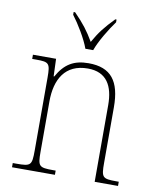

<svg xmlns="http://www.w3.org/2000/svg" viewBox="-85 -832 735 899"><g transform="rotate(10 282.0 -383.0)"><path d="M276 -606H313C329 -651 368 -715 396 -753V-766H390C345 -720 322 -690 295 -642C267 -690 244 -720 199 -766H192V-753C221 -715 260 -651 276 -606ZM34 0H238V-20H226C158 -20 153 -25 153 -95V-334C153 -439 196 -517 304 -517C394 -517 427 -455 427 -365V0H538V-20H527C460 -20 455 -25 455 -95V-359C455 -483 410 -542 303 -542C233 -542 190 -516 155 -453H152L149 -536H39V-516H58C119 -516 125 -511 125 -442V-95C125 -25 120 -20 52 -20H34Z"/></g></svg>

Font: Noto Serif Devanagari SemiCondensed Thin
Style: Regular
Weight: 100
Width: 4
Designer: Universal Thirst, Indian Type Foundry and the Monotype Design Team
Foundry: Monotype Imaging Inc.
Version: Version 2.004